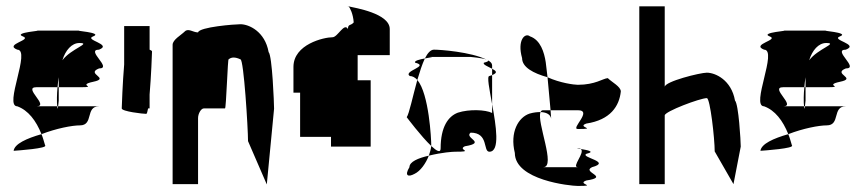

<svg xmlns="http://www.w3.org/2000/svg" viewBox="-20 -796 2862 634"><path d="M25 -298ZM25 -298C39 -299 139 -306 129 -316C125 -329 122 -341 117 -353C68 -339 28 -321 25 -298ZM37 -445C73 -432 99 -398 117 -353C166 -372 218 -382 244 -382C290 -382 261 -445 307 -445H172C171 -437 170 -433 169 -445H100C145 -445 54 -508 100 -508H170C171 -519 172 -530 174 -541V-508H244C307 -508 231 -514 288 -526C346 -538 261 -552 307 -570C353 -570 261 -632 307 -632C353 -650 255 -664 288 -676C322 -689 216 -695 244 -695H100C128 -695 22 -689 55 -676C89 -664 -8 -650 37 -632C83 -632 -8 -445 37 -445ZM168 -474C168 -460 168 -451 169 -445H172C173 -453 174 -464 174 -464V-508H170C169 -496 168 -485 168 -474ZM186 -597C196 -630 217 -654 242 -654C284 -654 214 -635 186 -597Z M382 -438C382 -428 452 -420 463 -420C465 -420 467 -427 469 -438H474V-484C479 -542 482 -620 482 -626C482 -628 479 -630 474 -632V-710H390V-583C385 -525 382 -444 382 -438Z M550 -188H634V-406C634 -421 644 -438 653 -438H723C727 -438 732 -607 735 -600C744 -608 757 -608 774 -600C785 -600 799 -372 799 -330L861 -187L885 -437C885 -454 879 -612 867 -624C855 -692 802 -716 774 -716C756 -716 638 -707 634 -689C617 -689 602 -704 590 -692C578 -680 550 -665 550 -648Z M949 -490H971V-344H1073V-312H1204V-531H1161V-614H1267V-700C1267 -752 1152 -770 1131 -775C1136 -770 1146 -750 1148 -722C1138 -710 1129 -718 1129 -700C1117 -723 1095 -673 1078 -673C1050 -673 949 -650 949 -575ZM1131 -775C1130 -776 1131 -776 1130 -776C1127 -776 1127 -776 1131 -775Z M1323 -409C1323 -409 1371 -345 1404 -314V-318C1404 -335 1397 -486 1358 -532C1343 -478 1331 -420 1323 -409ZM1332 -244C1315 -216 1327 -210 1349 -222C1368 -231 1386 -256 1396 -282C1361 -274 1332 -262 1332 -244ZM1333 -545C1342 -545 1351 -540 1358 -532C1366 -559 1374 -584 1383 -603C1366 -600 1346 -595 1351 -589C1400 -577 1310 -562 1333 -545ZM1383 -603C1402 -607 1418 -608 1395 -608H1534C1531 -608 1573 -605 1587 -599C1534 -625 1433 -632 1413 -632C1402 -632 1392 -621 1383 -603ZM1396 -282C1441 -293 1475 -295 1483 -295C1549 -295 1489 -301 1515 -313C1589 -325 1511 -340 1534 -358C1595 -358 1574 -295 1596 -295C1632 -295 1618 -381 1605 -452V-423C1583 -434 1529 -436 1492 -424C1460 -412 1435 -377 1435 -306C1435 -290 1422 -297 1404 -314C1403 -304 1400 -293 1396 -282ZM1578 -589C1573 -583 1592 -576 1605 -569V-580C1605 -587 1600 -592 1591 -597C1594 -595 1591 -592 1578 -589ZM1587 -599C1588 -598 1590 -598 1591 -597C1590 -598 1589 -598 1587 -599ZM1596 -545C1587 -545 1596 -502 1605 -452V-548ZM1605 -548C1625 -556 1618 -562 1605 -569Z M1680 -291C1680 -201 1863 -182 1888 -182C1957 -182 1882 -188 1916 -200C1996 -212 1899 -227 1935 -244C2002 -262 1895 -276 1916 -288C1950 -296 1914 -301 1898 -304C1913 -292 1866 -244 1888 -244H1774C1817 -244 1751 -394 1765 -426C1755 -426 1743 -425 1729 -421C1692 -409 1663 -360 1680 -291ZM1704 -604C1704 -574 1741 -554 1788 -541L1782 -591C1777 -623 1765 -664 1730 -676C1714 -689 1687 -664 1704 -604ZM1765 -426C1788 -425 1798 -416 1800 -404L1798 -432H1774C1769 -432 1767 -430 1765 -426ZM1788 -541 1798 -432H1888C1939 -432 1863 -370 1888 -370C1957 -370 1882 -376 1916 -388C1996 -400 2025 -446 2030 -494C2030 -510 2000 -525 1987 -538C1971 -537 1946 -516 1888 -516C1876 -516 1829 -522 1788 -541ZM1898 -304C1896 -306 1892 -307 1888 -307C1882 -307 1889 -306 1898 -304Z M2091 -188H2175V-415C2175 -428 2292 -472 2314 -472C2325 -472 2340 -338 2340 -296L2402 -188L2426 -312C2426 -330 2419 -452 2407 -464C2395 -532 2342 -556 2314 -556C2292 -556 2175 -527 2175 -509V-775H2091Z M2491 -298ZM2491 -298C2505 -299 2605 -306 2595 -316C2591 -329 2588 -341 2583 -353C2534 -339 2494 -321 2491 -298ZM2503 -445C2539 -432 2565 -398 2583 -353C2632 -372 2684 -382 2710 -382C2756 -382 2727 -445 2773 -445H2638C2637 -437 2636 -433 2635 -445H2566C2611 -445 2520 -508 2566 -508H2636C2637 -519 2638 -530 2640 -541V-508H2710C2773 -508 2697 -514 2754 -526C2812 -538 2727 -552 2773 -570C2819 -570 2727 -632 2773 -632C2819 -650 2721 -664 2754 -676C2788 -689 2682 -695 2710 -695H2566C2594 -695 2488 -689 2521 -676C2555 -664 2458 -650 2503 -632C2549 -632 2458 -445 2503 -445ZM2634 -474C2634 -460 2634 -451 2635 -445H2638C2639 -453 2640 -464 2640 -464V-508H2636C2635 -496 2634 -485 2634 -474ZM2652 -597C2662 -630 2683 -654 2708 -654C2750 -654 2680 -635 2652 -597Z"/></svg>

Font: bitstorm
Style: sucn
Weight: 400
Version: Version 0.2